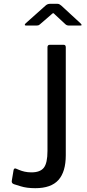

<svg xmlns="http://www.w3.org/2000/svg" viewBox="-20 -977 458 1007"><path d="M325 -163Q325 -76 286.5 -33Q248 10 165 10Q120 10 88.5 0Q57 -10 53 -11Q39 -16 42 -30L51 -84Q53 -96 63 -93Q68 -91 81 -85.5Q94 -80 110 -76.5Q126 -73 145 -73Q191 -73 210 -97.5Q229 -122 229 -185V-729Q229 -742 241 -742H314Q325 -742 325 -729ZM270 -899Q268 -901 264.5 -904.5Q261 -908 259 -908Q256 -908 247 -899L189 -849Q184 -845 180.5 -844Q177 -843 171 -843H117Q110 -843 110 -847Q110 -850 115 -855L217 -946Q228 -957 242 -957H281Q288 -957 292.5 -954Q297 -951 301 -948L402 -855Q408 -849 408 -846Q408 -843 401 -843H342Q331 -843 324 -849Z"/></svg>

Font: Libre Franklin
Style: Regular
Weight: 400
Designer: Pablo Impallari, Rodrigo Fuenzalida
Foundry: Impallari Type
Version: Version 1.001; ttfautohint (v1.4.1)